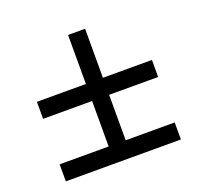

<svg xmlns="http://www.w3.org/2000/svg" viewBox="-108 -722 881 843"><g transform="rotate(-20 332.0 -300.5)"><path d="M62 0H599.6V-79.6H370.6V-292H599.6V-371.6H370.6V-600.6H291V-371.6H62V-292H291V-79.6H62Z"/></g></svg>

Font: Arbutus Slab
Style: Regular
Weight: 400
Designer: Karolina Lach
Foundry: Karolina Lach
Version: Version 1.001